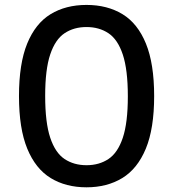

<svg xmlns="http://www.w3.org/2000/svg" viewBox="-20 -770 720 799"><path d="M340 9.5Q254 9.5 191 -29Q128 -67.5 93.5 -151.2Q59 -235 59 -370Q59 -505 93.2 -588.8Q127.5 -672.5 190.5 -711Q253.5 -749.5 340 -749.5Q426.5 -749.5 489.8 -711Q553 -672.5 587.2 -588.8Q621.5 -505 621.5 -370Q621.5 -235 586.8 -151.2Q552 -67.5 488.8 -29Q425.5 9.5 340 9.5ZM340 -82.5Q392.5 -82.5 431.2 -108.2Q470 -134 491 -196.5Q512 -259 512 -369Q512 -480 491 -543Q470 -606 431.2 -631.8Q392.5 -657.5 340 -657.5Q287.5 -657.5 248.8 -631.8Q210 -606 189 -543.5Q168 -481 168 -371Q168 -260 189 -197Q210 -134 248.8 -108.2Q287.5 -82.5 340 -82.5Z"/></svg>

Font: Encode Sans SemiExpanded Medium
Style: Regular
Weight: 500
Width: 6
Designer: Multiple Designers
Foundry: Impallari Type
Version: Version 3.002